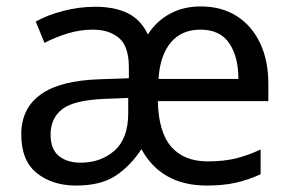

<svg xmlns="http://www.w3.org/2000/svg" viewBox="-20 -566 904 596"><path d="M603 -546Q668 -546 715 -516Q762 -486 787.5 -432Q813 -378 813 -306V-252H470Q472 -156 511.5 -110.5Q551 -65 625 -65Q675 -65 713 -74.5Q751 -84 789 -102V-25Q749 -7 710.5 1.5Q672 10 622 10Q481 10 419 -103Q385 -51 339 -20.5Q293 10 216 10Q143 10 94.5 -28.5Q46 -67 46 -149Q46 -229 106 -272.5Q166 -316 290 -320L380 -323V-357Q380 -422 349.5 -448Q319 -474 268 -474Q228 -474 189.5 -462Q151 -450 118 -433L91 -499Q126 -519 176 -532Q226 -545 275 -545Q337 -545 377.5 -524.5Q418 -504 439 -459Q465 -500 507 -523Q549 -546 603 -546ZM602 -474Q544 -474 510.5 -434.5Q477 -395 472 -321H720Q720 -390 691.5 -432Q663 -474 602 -474ZM303 -259Q209 -255 173 -227Q137 -199 137 -148Q137 -103 162.5 -82Q188 -61 230 -61Q293 -61 335.5 -98.5Q378 -136 378 -214V-262Z"/></svg>

Font: RS Noto Sans
Style: Regular
Weight: 400
Designer: Monotype Design Team
Foundry: Monotype Imaging Inc.
Version: Version 3.10